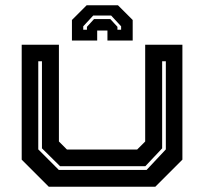

<svg xmlns="http://www.w3.org/2000/svg" viewBox="-20 -710 776 730"><path d="M165.5 0 62.5 -103V-540H204V-172L234.5 -141.5H501.5L532 -172V-540H673.5V-103L570.5 0ZM203.5 -64H537.5L610.5 -142V-477H596.5V-146L532.5 -78H208.5L139.5 -146V-477H125.5V-142ZM428.5 -690 484.5 -634V-556H388.5V-594H349.5V-556H253.5V-634L309.5 -690ZM402.5 -651H334.5L296.5 -610V-597H310.5V-608L337.5 -637.5H399.5L426.5 -608V-597H440.5V-610Z"/></svg>

Font: Tourney Expanded Regular
Style: Bold
Weight: 700
Width: 7
Designer: Tyler Finck
Foundry: Etcetera Type Co
Version: Version 1.010; ttfautohint (v1.8.3)